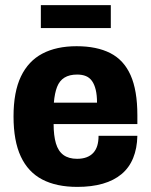

<svg xmlns="http://www.w3.org/2000/svg" viewBox="-20 -720 591 752"><path d="M283 12Q201 12 145.5 -17Q90 -46 61.5 -107Q33 -168 33 -264Q33 -360 62 -420.5Q91 -481 146 -510Q201 -539 280 -539Q359 -539 412 -512Q465 -485 491.5 -425.5Q518 -366 518 -269V-234H190Q190 -189 199 -158.5Q208 -128 228.5 -113Q249 -98 282 -98Q303 -98 319 -104Q335 -110 345.5 -121.5Q356 -133 361 -149.5Q366 -166 366 -188H518Q517 -139 501.5 -101Q486 -63 456 -38Q426 -13 382.5 -0.5Q339 12 283 12ZM191 -318H360Q360 -347 355 -368Q350 -389 340.5 -402.5Q331 -416 316.5 -422Q302 -428 282 -428Q252 -428 232.5 -416Q213 -404 203.5 -379.5Q194 -355 191 -318ZM140 -610V-700H414V-610Z"/></svg>

Font: Archivo SemiCondensed ExtraBold
Style: Regular
Weight: 800
Width: 4
Designer: Hector Gatti
Foundry: Omnibus-Type
Version: Version 2.001